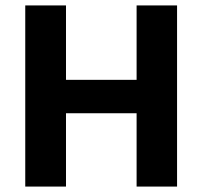

<svg xmlns="http://www.w3.org/2000/svg" viewBox="-20 -687 745 707"><path d="M223 -667V-393H483V-667H632V0H483V-270H223V0H73V-667Z"/></svg>

Font: XXII Aven Bold
Style: Regular
Weight: 700
Designer: Lecter Johnson
Foundry: Doubletwo Studios
Version: Version 1.001